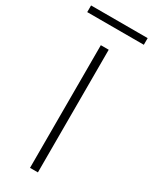

<svg xmlns="http://www.w3.org/2000/svg" viewBox="-304 -897 757 949"><g transform="rotate(30 74.5 -423.0)"><path d="M53 0V-700H98V0ZM-87 -808V-846H236V-808Z"/></g></svg>

Font: DM Sans 36pt ExtraLight
Style: Regular
Weight: 250
Designer: Colophon Foundry, Jonny Pinhorn
Foundry: Colophon Foundry
Version: Version 4.004;gftools[0.9.30]